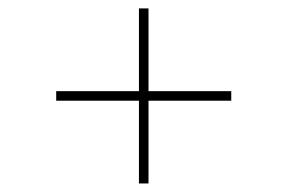

<svg xmlns="http://www.w3.org/2000/svg" viewBox="-20 -510 677 452"><path d="M307.1 -78.1H329.6V-272.9H524.4V-295.4H329.6V-490.2H307.1V-295.4H112.3V-272.9H307.1Z"/></svg>

Font: Raveo Thin
Style: Regular
Weight: 100
Designer: Jakub Foglar, Rasmus Andersson (Inter)
Foundry: Jakubfoglar.com
Version: Version 1.100;Glyphs 3.2.3 (3260)